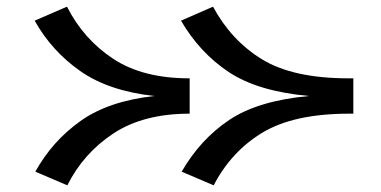

<svg xmlns="http://www.w3.org/2000/svg" viewBox="-20 -531 1143 576"><path d="M549 -190Q410 -190 320 -130.5Q230 -71 182 25L86 -16Q137 -108 221.5 -168Q306 -228 443 -243Q306 -258 220.5 -318Q135 -378 84 -469L181 -511Q230 -414 319 -355Q408 -296 548 -296H549ZM1040 -296V-190H1028Q862 -190 768 -133.5Q674 -77 621 25L525 -16Q581 -113 667.5 -171Q754 -229 907 -243Q753 -257 666 -315Q579 -373 523 -469L619 -511Q674 -409 767 -352.5Q860 -296 1026 -296Z"/></svg>

Font: BioRhyme Expanded
Style: Bold
Weight: 700
Width: 7
Designer: Aoife Mooney
Foundry: Aoife Mooney Type
Version: Version 1.000